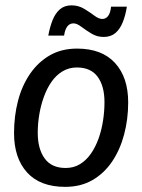

<svg xmlns="http://www.w3.org/2000/svg" viewBox="-20 -697 540 729"><path d="M227.5 12.5Q132.5 12.5 82.9 -42.1Q33.3 -96.7 33.3 -191.7Q33.3 -255.8 48.3 -313.8Q63.3 -371.7 93.8 -416.2Q124.2 -460.8 168.8 -486.7Q213.3 -512.5 272.5 -512.5Q366.7 -512.5 416.7 -457.9Q466.7 -403.3 466.7 -308.3Q466.7 -244.2 451.2 -186.2Q435.8 -128.3 405.8 -83.8Q375.8 -39.2 331.2 -13.3Q286.7 12.5 227.5 12.5ZM229.2 -59.2Q260 -59.2 283.8 -73.8Q307.5 -88.3 325 -113.3Q342.5 -138.3 354.2 -170.8Q365.8 -203.3 371.2 -238.8Q376.7 -274.2 376.7 -309.2Q376.7 -370 350.8 -405.4Q325 -440.8 271.7 -440.8Q241.7 -440.8 217.5 -426.2Q193.3 -411.7 175.8 -386.7Q158.3 -361.7 146.7 -329.6Q135 -297.5 129.2 -262.5Q123.3 -227.5 123.3 -192.5Q123.3 -131.7 149.6 -95.4Q175.8 -59.2 229.2 -59.2ZM163.3 -561.7Q169.2 -594.2 179.6 -620.4Q190 -646.7 207.5 -661.7Q225 -676.7 251.7 -676.7Q277.5 -676.7 299.2 -663.8Q320.8 -650.8 337.9 -637.9Q355 -625 368.3 -625Q381.7 -625 390.4 -636.2Q399.2 -647.5 401.7 -671.7H461.7Q456.7 -639.2 446.2 -612.9Q435.8 -586.7 418.3 -571.7Q400.8 -556.7 373.3 -556.7Q348.3 -556.7 327.1 -569.6Q305.8 -582.5 288.8 -595.4Q271.7 -608.3 259.2 -608.3Q230 -608.3 223.3 -561.7Z"/></svg>

Font: Familjen Grotesk
Style: Italic
Weight: 400
Italic angle: -9.46201°
Designer: Anders Wikstroem, Jonas Baeckman, Matilda Gysing, Kristian Moeller
Foundry: Familjen STHLM AB
Version: Version 2.000